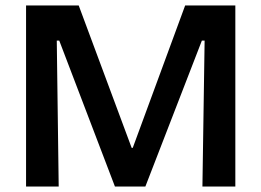

<svg xmlns="http://www.w3.org/2000/svg" viewBox="-20 -680 953 700"><path d="M75 0V-660H267L460 -141H464L655 -660H838V0H718L726 -532H716L510 0H399L196 -532H187L194 0Z"/></svg>

Font: Bricolage Grotesque 48pt Condensed ExtraBold SemiBold
Style: Regular
Weight: 600
Version: Version 1.000;gftools[0.9.30]